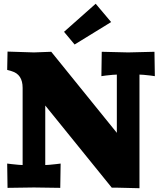

<svg xmlns="http://www.w3.org/2000/svg" viewBox="-20 -996 860 1019"><path d="M376 -759.8 319.8 -827.1 487.8 -976.1 569.8 -878.9ZM799.8 -721.2 801.8 -591.8 777.8 -595.2Q734.9 -600.1 720.2 -600.1V2.9Q604 0 600.1 0H573.2L220.2 -436V-120.1Q234.9 -120.1 277.8 -125L301.8 -127.9L299.8 1L160.2 -1L20 1L18.1 -127.9L42 -125Q85 -120.1 100.1 -120.1V-529.8Q100.1 -601.1 42 -618.2L18.1 -625L20 -722.2L160.2 -717.8L252 -721.2L600.1 -291V-600.1Q585 -600.1 542 -595.2L518.1 -591.8L520 -721.2L660.2 -717.8Z"/></svg>

Font: Zantroke
Style: Regular
Weight: 500
Foundry: gluk
Version: Version 0.36